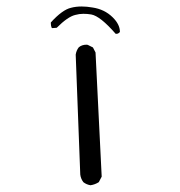

<svg xmlns="http://www.w3.org/2000/svg" viewBox="-20 -563 540 577"><path d="M206.1 -518.1Q218.3 -521.5 230.5 -521.5Q242.7 -521.5 254.4 -519.5Q281.2 -514.6 327.6 -461.4Q329.1 -461.4 330.6 -461.4Q335.4 -461.4 340.3 -466.8Q340.3 -467.3 340.3 -467.8Q340.3 -489.7 318.4 -511.2Q293.9 -535.2 257.8 -540.5Q240.7 -543.5 225.6 -543.5Q208 -543.5 193.4 -539.6Q167.5 -533.7 132.8 -495.6Q132.8 -493.7 132.8 -492.2Q132.8 -485.4 135.3 -479.5L136.7 -478.5L150.4 -479.5Q183.6 -512.7 206.1 -518.1ZM240.2 -428.7Q226.1 -428.7 216.8 -420.9Q209.5 -411.6 207.5 -398.9L221.2 -38.6Q222.7 -25.9 230.5 -15.6Q239.7 -8.3 252 -6.3Q265.6 -8.3 276.9 -15.6L285.6 -32.2L267.1 -405.3L259.3 -420.4L243.7 -428.2Q241.7 -428.7 240.2 -428.7Z"/></svg>

Font: NaikaiFont
Style: Light
Weight: 300
Version: Version 1.89